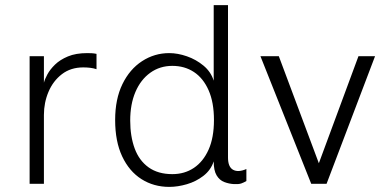

<svg xmlns="http://www.w3.org/2000/svg" viewBox="-20 -720 1505 752"><path d="M96 0V-500H152V-396Q155 -409 165.5 -428.5Q176 -448 195.5 -467Q215 -486 246 -499Q277 -512 322 -512Q331 -512 340 -511.5Q349 -511 358 -509V-449Q346 -453 333 -454.5Q320 -456 306 -456Q257 -456 222.5 -429.5Q188 -403 170 -360.5Q152 -318 152 -270V0Z M817 -88Q806 -54 777 -31.5Q748 -9 712 1.5Q676 12 643 12Q582 12 534 -18.5Q486 -49 458.5 -107.5Q431 -166 431 -250Q431 -332 459.5 -390.5Q488 -449 536.5 -480.5Q585 -512 643 -512Q676 -512 712 -499.5Q748 -487 777 -463Q806 -439 817 -404V-700H873V-103Q873 -66 893 -55Q913 -44 945 -58V-11Q935 -5 925 -1.5Q915 2 896 1Q877 0 858.5 -7Q840 -14 828.5 -33Q817 -52 817 -88ZM655 -38Q703 -38 739.5 -62.5Q776 -87 797 -134Q818 -181 818 -250Q818 -319 797 -366.5Q776 -414 739.5 -438Q703 -462 655 -462Q606 -462 568.5 -435Q531 -408 510.5 -360Q490 -312 490 -248Q490 -186 507.5 -138.5Q525 -91 562 -64.5Q599 -38 655 -38Z M1000 -500H1072L1259 0H1199ZM1449 -500 1259 0H1199L1384 -500Z"/></svg>

Font: Inclusive Sans Light
Style: Regular
Weight: 300
Designer: Olivia King
Foundry: Olivia King
Version: Version 2.004